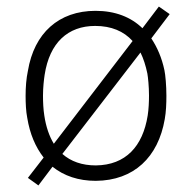

<svg xmlns="http://www.w3.org/2000/svg" viewBox="-20 -544 592 585"><path d="M441 -427 497 -501 464 -524 414 -458C379 -492 331 -511 271 -511C159 -511 84 -443 65 -328C60 -305 58 -278 58 -252C58 -230 59 -205 63 -185C71 -136 88 -96 113 -64L65 -2L97 21L140 -36C175 -8 219 7 272 7C388 6 462 -65 482 -181C486 -203 487 -229 487 -252C487 -283 484 -316 481 -330C473 -368 459 -400 441 -427ZM115 -192C112 -211 111 -232 111 -253C111 -278 114 -303 116 -316C131 -414 187 -465 270 -465C319 -465 357 -449 384 -419L144 -106C130 -129 120 -158 115 -192ZM430 -192C415 -98 363 -41 272 -40C230 -40 196 -52 170 -75L408 -384C417 -366 424 -344 429 -320C431 -309 434 -280 434 -253C434 -234 433 -211 430 -192Z"/></svg>

Font: Arthouse Owned Light
Style: Regular
Weight: 300
Designer: Jeremy Tribby
Foundry: Tribby Type
Version: Version 1.000;PS 001.000;hotconv 1.0.88;makeotf.lib2.5.64775